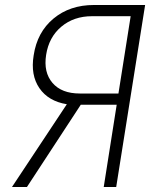

<svg xmlns="http://www.w3.org/2000/svg" viewBox="-20 -750 640 770"><path d="M28 0 248 -332Q174 -344 138 -396.5Q102 -449 115 -528Q129 -621 194.5 -675.5Q260 -730 357 -730H562L446 0H396L448 -330H304L88 0ZM300 -375H455L504 -685H349Q276 -685 226 -643Q176 -601 165 -530Q154 -460 190.5 -417.5Q227 -375 300 -375Z"/></svg>

Font: JetBrains Mono NL Thin
Style: Italic
Weight: 100
Italic angle: -9°
Monospace: yes
Designer: Philipp Nurullin, Konstantin Bulenkov
Foundry: JetBrains
Version: Version 2.305; ttfautohint (v1.8.4.7-5d5b)